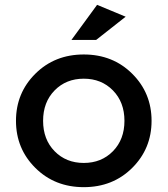

<svg xmlns="http://www.w3.org/2000/svg" viewBox="-20 -765 692 793"><path d="M205.5 -140.5Q253 -92 326 -92Q399 -92 446.5 -140.5Q494 -189 494 -266Q494 -343 446.5 -391.5Q399 -440 326 -440Q253 -440 205.5 -391.5Q158 -343 158 -266Q158 -189 205.5 -140.5ZM526 -71.5Q446 8 326 8Q206 8 126 -71.5Q46 -151 46 -266Q46 -381 126 -460.5Q206 -540 326 -540Q446 -540 526 -460.5Q606 -381 606 -266Q606 -151 526 -71.5ZM377 -600H275L381 -745L499 -696Z"/></svg>

Font: Montserrat Alternates
Style: Regular
Weight: 400
Designer: Julieta Ulanovsky
Foundry: Julieta Ulanovsky
Version: Version 2.001